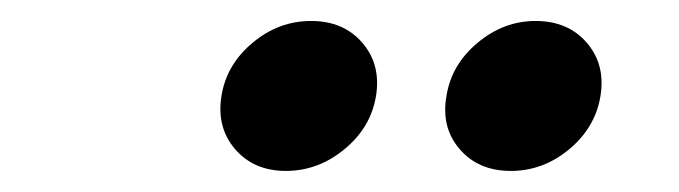

<svg xmlns="http://www.w3.org/2000/svg" viewBox="-20 -777 654 185"><path d="M472.2 -612.3Q440.9 -612.3 422.9 -633.3Q404.8 -654.3 410.2 -684.6Q415 -714.8 440.2 -735.8Q465.3 -756.8 496.1 -756.8Q527.3 -756.8 545.4 -735.8Q563.5 -714.8 558.6 -684.6Q553.7 -654.3 528.6 -633.3Q503.4 -612.3 472.2 -612.3ZM255.4 -612.3Q224.6 -612.3 206.5 -633.3Q188.5 -654.3 193.4 -684.6Q198.2 -714.8 223.4 -735.8Q248.5 -756.8 279.8 -756.8Q311 -756.8 329.1 -735.8Q347.2 -714.8 342.3 -684.6Q337.4 -654.3 312 -633.3Q286.6 -612.3 255.4 -612.3Z"/></svg>

Font: Inter 18pt
Style: Bold Italic
Weight: 700
Italic angle: -9.3988°
Designer: Rasmus Andersson
Foundry: rsms
Version: Version 4.001;git-66647c0bb